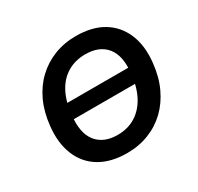

<svg xmlns="http://www.w3.org/2000/svg" viewBox="-153 -900 1131 1095"><g transform="rotate(-30 412.0 -352.5)"><path d="M161 -310 176 -409H707L691 -310ZM389 10Q284 10 211.5 -33Q139 -76 106 -156.5Q73 -237 85 -345Q94 -431 125.5 -499Q157 -567 207.5 -615Q258 -663 324 -689Q390 -715 468 -715Q574 -715 645.5 -672Q717 -629 750.5 -549.5Q784 -470 772 -362Q763 -275 731 -206.5Q699 -138 649 -90Q599 -42 533 -16Q467 10 389 10ZM394 -107Q462 -107 513 -139Q564 -171 595 -230Q626 -289 634 -371Q647 -483 601 -540.5Q555 -598 462 -598Q395 -598 343.5 -567Q292 -536 261.5 -477.5Q231 -419 223 -336Q210 -223 256 -165Q302 -107 394 -107Z"/></g></svg>

Font: Nunito Sans 8pt
Style: Bold Italic
Weight: 700
Italic angle: -9°
Version: Version 3.101;gftools[0.9.27]